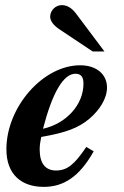

<svg xmlns="http://www.w3.org/2000/svg" viewBox="-20 -717 484 750"><path d="M388 -516 277 -664C259 -688 240 -697 221 -697C197 -697 176 -676 176 -652C176 -636 188 -619 210 -604L342 -516ZM306 -390C306 -307 238 -234 148 -214C184 -353 227 -429 275 -429C299 -429 306 -413 306 -390ZM317 -143C271 -74 242 -51 199 -51C157 -51 135 -79 135 -133C135 -149 137 -162 141 -182C238 -199 286 -217 329 -253C369 -287 398 -332 398 -375C398 -426 358 -462 293 -462C148 -462 5 -299 5 -134C5 -35 64 13 151 13C228 13 290 -26 346 -126Z"/></svg>

Font: XITS
Style: Bold Italic
Weight: 700
Italic angle: -16.33°
Designer: MicroPress Inc., with final additions and corrections provided by Coen Hoffman, Elsevier (retired)
Version: Version 1.302